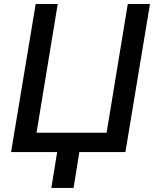

<svg xmlns="http://www.w3.org/2000/svg" viewBox="-20 -747 761 943"><path d="M34.4 0 155.2 -727.3H263.5L159.4 -95.2H503.6L607.6 -727.3H716.6L595.9 0H369.7L341.3 176.1H232.2L260.7 0Z"/></svg>

Font: Karasuma Gothic
Style: Medium Italic
Weight: 500
Italic angle: 9.39998°
Designer: Rasmus Andersson / Ryoko Nishizuka
Foundry: Genbu
Version: Version 1.00